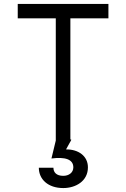

<svg xmlns="http://www.w3.org/2000/svg" viewBox="-20 -720 640 974"><path d="M263 -627V-7L241 84C310 75 352 88 352 129C352 156 329 172 301 172C266 172 251 154 251 131H177C177 189 223 234 301 234C364 234 426 199 426 129C426 71 377 37 315 38L336 0H337V-2L342 -11L337 -13V-627H530V-700H70V-627Z"/></svg>

Font: Fliege Mono Light
Style: Regular
Weight: 300
Version: Version 0.020;Glyphs 3.3 (3306)